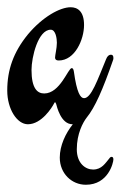

<svg xmlns="http://www.w3.org/2000/svg" viewBox="-40 -336 333 530"><path d="M197 174C259 174 273 113 273 104C273 99 271 97 268 97C266 97 264 98 262 101C251 114 241 132 217 132C196 132 172 115 172 76C172 33 189 2 199 -11C222 -39 244 -89 272 -170C273 -172 273 -174 273 -176C273 -182 271 -185 266 -185C261 -185 256 -181 253 -173C229 -115 212 -65 192 -65C182 -65 172 -80 164 -138C163 -145 161 -148 158 -148C148 -148 126 -78 82 -78C63 -78 47 -92 47 -143C47 -178 65 -254 100 -254C114 -254 117 -229 117 -218C117 -203 112 -184 112 -177C112 -172 115 -169 122 -169C167 -169 192 -227 192 -267C192 -305 174 -316 155 -316C126 -316 78 -290 37 -241C-3 -192 -20 -143 -20 -86C-20 -35 7 7 37 7C75 7 104 -40 109 -50C110 -51 111 -54 112 -54C113 -54 114 -50 115 -49C117 -42 128 7 160 7H161C141 32 125 66 125 99C125 143 158 174 197 174Z"/></svg>

Font: Engagement
Style: Regular
Weight: 400
Designer: Astigmatic (AOETI)
Foundry: Astigmatic (AOETI)
Version: Version 1.000